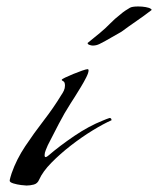

<svg xmlns="http://www.w3.org/2000/svg" viewBox="-20 -572 489 594"><path d="M62 2Q58 2 45.5 0.5Q33 -1 21.5 -4.5Q10 -8 10 -13Q10 -16 12.5 -24.5Q15 -33 16 -36Q31 -79 58 -119.5Q85 -160 115.5 -199.5Q146 -239 169 -277Q174 -284 177.5 -291.5Q181 -299 181 -307Q181 -318 176 -320.5Q171 -323 171 -325Q171 -327 181.5 -332Q192 -337 206.5 -343Q221 -349 234 -353.5Q247 -358 251 -358Q254 -358 254 -354Q254 -347 247 -333Q240 -319 230 -302.5Q220 -286 211.5 -272.5Q203 -259 199 -253Q179 -222 162 -189Q145 -156 128 -123Q125 -116 121.5 -107.5Q118 -99 118 -92Q118 -86 121 -86Q123 -86 126 -88Q129 -90 130 -91Q165 -121 210 -151.5Q255 -182 298 -199Q300 -200 309 -203.5Q318 -207 319 -207Q325 -207 325 -200Q300 -189 266.5 -168.5Q233 -148 199.5 -122Q166 -96 139 -68.5Q112 -41 101 -16Q96 -4 84.5 -1Q73 2 62 2ZM267 -431Q263 -431 257 -433Q251 -435 251 -439L289 -470Q306 -484 320.5 -499Q335 -514 352 -527Q360 -534 367.5 -539Q375 -544 382 -548Q389 -552 408 -552Q420 -552 431 -550Q442 -548 446 -545Q449 -544 449 -541Q427 -524 403 -507.5Q379 -491 356 -474Q343 -467 324.5 -456Q306 -445 288 -436Q278 -431 267 -431Z"/></svg>

Font: My Soul
Style: Regular
Weight: 400
Designer: Robert E. Leuschke
Foundry: Robert E. Leuschke
Version: Version 1.010; ttfautohint (v1.8.4.7-5d5b)